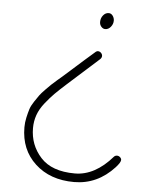

<svg xmlns="http://www.w3.org/2000/svg" viewBox="-51 -537 597 780"><g transform="rotate(5 247.5 -147.0)"><path d="M352 -429Q343 -429 336 -437Q329 -445 329 -456Q329 -472 338.5 -483.5Q348 -495 361 -495Q371 -495 377.5 -486Q384 -477 384 -466Q384 -452 374.5 -440.5Q365 -429 352 -429ZM280 201Q182 201 121 144.5Q60 88 60 -3Q60 -23 64.5 -43Q69 -63 73.5 -77.5Q78 -92 90 -110Q102 -128 108.5 -137Q115 -146 131.5 -163Q148 -180 153 -184.5Q158 -189 176.5 -205.5Q195 -222 197 -223Q300 -315 319 -331Q325 -337 331 -337Q338 -337 343.5 -331.5Q349 -326 349 -319Q349 -312 343 -306Q240 -213 217 -193Q187 -166 170 -149Q153 -132 133 -107Q113 -82 104 -56.5Q95 -31 95 -3Q95 66 140.5 116Q186 166 280 166Q362 166 433 84Q438 79 445 79Q452 79 457.5 84Q463 89 463 95Q463 105 444 126Q375 201 280 201Z"/></g></svg>

Font: Comic Neue Light
Style: Regular
Weight: 300
Designer: Craig Rozynski
Foundry: Craig Rozynski
Version: Version 2.003